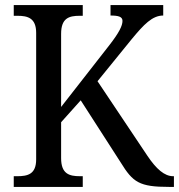

<svg xmlns="http://www.w3.org/2000/svg" viewBox="-20 -734 703 754"><path d="M34 0H305V-42H294C252 -42 220 -51 220 -113V-254L297 -340L454 -96C502 -18 527 0 644 0H663V-42H660C626 -42 594 -70 559 -122L363 -415L497 -580C545 -638 578 -673 621 -673V-714H414V-673C446 -673 461 -668 461 -652C461 -633 448 -606 409 -556L220 -314V-601C220 -663 251 -672 293 -672H305V-714H34V-672H49C89 -672 122 -663 122 -605V-108C122 -50 89 -42 48 -42H34Z"/></svg>

Font: Noto Serif Sinhala SemiCondensed
Style: Regular
Weight: 400
Width: 4
Designer: Jelle Bosma - Monotype Design Team
Foundry: Monotype Imaging Inc.
Version: Version 2.007